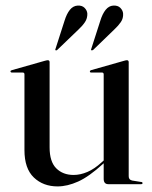

<svg xmlns="http://www.w3.org/2000/svg" viewBox="-20 -659 544 687"><path d="M351 -19V-78.5V-81V-393Q351 -396 349.5 -397.8Q348 -399.5 344.5 -399.5H305.5Q303.5 -399.5 302.5 -400.8Q301.5 -402 301.5 -403.5Q301.5 -405.5 302.8 -406.2Q304 -407 306 -408L424 -441.5Q428.5 -443 430.5 -443.2Q432.5 -443.5 434.5 -443.5Q437.5 -443.5 439 -441.5Q440.5 -439.5 440.5 -437V-28.5Q440.5 -22 443.5 -18.2Q446.5 -14.5 453 -13L484 -8Q487.5 -8 488.8 -6.8Q490 -5.5 490 -3.5Q490 -2 488.8 -1Q487.5 0 484.5 0H367.5Q359.5 0 355.2 -4.8Q351 -9.5 351 -19ZM67.5 -122V-393Q67.5 -396 66 -397.8Q64.5 -399.5 60.5 -399.5H22Q20 -399.5 18.8 -400.8Q17.5 -402 17.5 -403.5Q17.5 -405.5 18.8 -406.2Q20 -407 22.5 -408L140.5 -441.5Q145.5 -443 147.5 -443.2Q149.5 -443.5 151.5 -443.5Q154.5 -443.5 156 -441.5Q157.5 -439.5 157.5 -437V-131.5Q157.5 -80.5 181.2 -56.8Q205 -33 243.5 -33Q267.5 -33 292.8 -43.8Q318 -54.5 344 -78.5L361 -93.5L366 -88.5L348.5 -72.5Q298.5 -27 259.8 -9.5Q221 8 186 8Q134.5 8 101 -24Q67.5 -56 67.5 -122ZM211 -585Q218.5 -609.5 230 -623.8Q241.5 -638 257.5 -639Q273.5 -640 282.5 -631Q291.5 -622 292.5 -610.5Q293 -593.5 284.2 -580.2Q275.5 -567 261.5 -554L185 -480.5Q183.5 -479 181.8 -478.8Q180 -478.5 179 -479Q177.5 -480.5 177.8 -482Q178 -483.5 179 -485.5ZM339 -585Q346.5 -609.5 358 -623.8Q369.5 -638 385 -639Q401.5 -640 410.5 -631Q419.5 -622 420.5 -610.5Q421.5 -593.5 412.5 -580.2Q403.5 -567 389.5 -554L313.5 -480.5Q311.5 -479 309.8 -478.8Q308 -478.5 307 -479Q305.5 -480.5 305.8 -482Q306 -483.5 307 -485.5Z"/></svg>

Font: Fraunces 96pt
Style: Regular
Weight: 400
Version: Version 1.000;[b76b70a41]